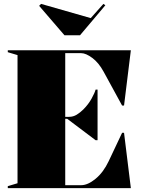

<svg xmlns="http://www.w3.org/2000/svg" viewBox="-20 -966 742 986"><path d="M20 0V-10L70 -25V-683L20 -698V-708H652L617 -424H607L512 -598Q487 -644 454 -668.5Q421 -693 397 -693H315V-366H335Q356 -366 374 -377Q392 -388 408 -404Q434 -430 450.5 -460Q467 -490 471 -506H481V-246H471L325 -356H315V-15H397Q431 -15 471 -48Q511 -81 538 -138L607 -284H617L652 0ZM511 -946 521 -939 391 -785H311L181 -936L191 -946L446 -873Z"/></svg>

Font: Kalnia
Style: Bold
Weight: 700
Designer: Frida Medrano
Foundry: Frida Medrano
Version: Version 1.105